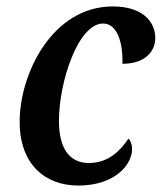

<svg xmlns="http://www.w3.org/2000/svg" viewBox="-20 -566 502 596"><path d="M223 10C338 10 390 -56 390 -103C390 -118 385 -130 379 -136C354 -99 317 -60 256 -60C195 -60 163 -106 163 -191C163 -313 223 -493 300 -493C343 -493 362 -436 360 -368C431 -368 462 -407 462 -448C462 -500 421 -546 330 -546C143 -546 41 -338 41 -188C41 -55 121 10 223 10Z"/></svg>

Font: Noto Serif Condensed SemiBold
Style: Italic
Weight: 600
Width: 3
Italic angle: -12°
Designer: Monotype Design Team
Foundry: Monotype Imaging Inc.
Version: Version 2.014